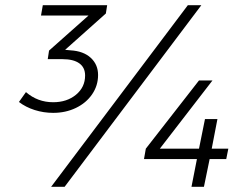

<svg xmlns="http://www.w3.org/2000/svg" viewBox="-20 -720 958 740"><path d="M388 -668 231 -528 252 -526Q302 -523 330 -497Q358 -471 358 -431Q358 -390 335 -356.5Q312 -323 272.5 -304Q233 -285 185 -285Q148 -285 113.5 -296Q79 -307 53 -327L80 -365Q125 -326 185 -326Q238 -326 273 -355Q308 -384 308 -429Q308 -460 285.5 -476Q263 -492 221 -492H164L169 -525L321 -660H138L145 -700H393ZM860 -147 852 -107H788L766 0H718L739 -107H535L542 -147L747 -410H799L596 -147H747L770 -261H818L796 -147ZM229 0H177L704 -700H756Z"/></svg>

Font: TypoPRO Montserrat Alternates
Style: Italic
Weight: 300
Italic angle: -11.3°
Designer: Julieta Ulanovsky
Foundry: Julieta Ulanovsky
Version: Version 6.001